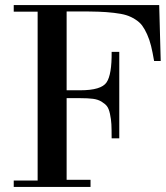

<svg xmlns="http://www.w3.org/2000/svg" viewBox="-20 -735 652 755"><path d="M128 -25V-689H34V-715H606L612 -495H586Q580 -530 574 -554.5Q568 -579 558.5 -600Q549 -621 539 -634.5Q529 -648 511.5 -659Q494 -670 476 -675.5Q458 -681 428 -684.5Q398 -688 367 -689Q336 -690 290 -690H242V-380H296Q378 -380 399 -411Q420 -442 419 -531H449V-191H419Q419 -227 418 -246.5Q417 -266 412.5 -287Q408 -308 400.5 -317.5Q393 -327 379 -335.5Q365 -344 345.5 -346.5Q326 -349 296 -349H242V-28H336V0H34V-25Z"/></svg>

Font: Justus
Style: Versalitas
Weight: 400
Version: Version 001.001